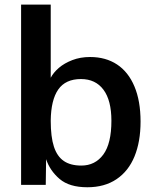

<svg xmlns="http://www.w3.org/2000/svg" viewBox="-20 -780 654 810"><path d="M174.5 -108.5 173 0H69V-760.5H194V-452Q205.5 -474 228.5 -493.8Q251.5 -513.5 285.2 -526.5Q319 -539.5 360 -539.5Q426 -539.5 473.8 -508Q521.5 -476.5 547.2 -415.2Q573 -354 573 -267Q573 -182.5 547.5 -120.2Q522 -58 471.5 -24Q421 10 348.5 10Q272.5 10 231.5 -25Q190.5 -60 174.5 -108.5ZM323 -81.5Q381.5 -81.5 415.8 -128Q450 -174.5 450 -270.5Q450 -356.5 416.5 -401.5Q383 -446.5 321.5 -446.5Q256.5 -446.5 225.8 -402.5Q195 -358.5 194 -270.5Q194 -202.5 207.5 -161.2Q221 -120 249.2 -100.8Q277.5 -81.5 323 -81.5Z"/></svg>

Font: 1883 Sans SemiBold
Style: Regular
Weight: 600
Designer: 1883 Sans project is a fork of Public Sans.
Version: Version 1.009